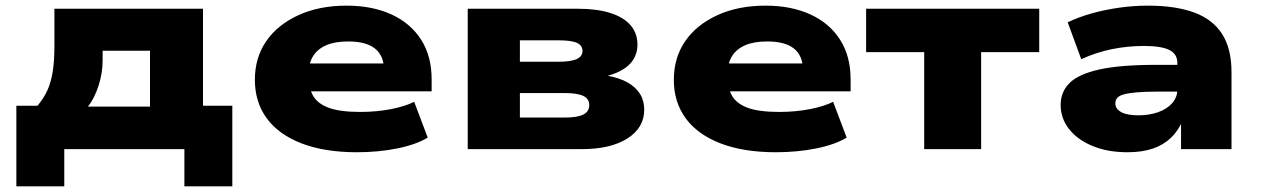

<svg xmlns="http://www.w3.org/2000/svg" viewBox="-20 -529 4472 681"><path d="M38 132V-154H113Q135 -180 148 -208.5Q161 -237 167 -275Q173 -313 173 -365V-498H700V-154H804V132H634V0H208V132ZM292 -151H512V-349H344V-314Q344 -270 329.5 -225Q315 -180 292 -151Z M1246 11Q1131 11 1049.5 -20.5Q968 -52 926 -109.5Q884 -167 884 -246Q884 -324 924 -382.5Q964 -441 1038 -475Q1112 -509 1209 -509Q1300 -509 1368 -478Q1436 -447 1473.5 -388.5Q1511 -330 1511 -247V-205H1048V-304H1363L1342 -286Q1340 -334 1308.5 -358Q1277 -382 1215 -382Q1168 -382 1137 -368.5Q1106 -355 1090.5 -330Q1075 -305 1075 -269V-256Q1075 -216 1091 -188.5Q1107 -161 1146.5 -146.5Q1186 -132 1258 -132Q1316 -132 1367 -142Q1418 -152 1449 -168L1497 -41Q1456 -16 1389 -2.5Q1322 11 1246 11Z M1639 0V-498H2029Q2097 -498 2144.5 -483Q2192 -468 2216.5 -439.5Q2241 -411 2241 -371Q2241 -329 2212.5 -300.5Q2184 -272 2127 -258L2132 -261Q2177 -253 2206 -236.5Q2235 -220 2250 -196Q2265 -172 2265 -140Q2265 -76 2205.5 -38Q2146 0 2043 0ZM1824 -112H1982Q2027 -112 2048.5 -122.5Q2070 -133 2070 -156Q2070 -179 2048.5 -189Q2027 -199 1982 -199H1824ZM1824 -310H1960Q2005 -310 2025.5 -319.5Q2046 -329 2046 -348Q2046 -368 2026.5 -377Q2007 -386 1960 -386H1824Z M2732 11Q2617 11 2535.5 -20.5Q2454 -52 2412 -109.5Q2370 -167 2370 -246Q2370 -324 2410 -382.5Q2450 -441 2524 -475Q2598 -509 2695 -509Q2786 -509 2854 -478Q2922 -447 2959.5 -388.5Q2997 -330 2997 -247V-205H2534V-304H2849L2828 -286Q2826 -334 2794.5 -358Q2763 -382 2701 -382Q2654 -382 2623 -368.5Q2592 -355 2576.5 -330Q2561 -305 2561 -269V-256Q2561 -216 2577 -188.5Q2593 -161 2632.5 -146.5Q2672 -132 2744 -132Q2802 -132 2853 -142Q2904 -152 2935 -168L2983 -41Q2942 -16 2875 -2.5Q2808 11 2732 11Z M3258 0V-344H3052V-498H3666V-344H3460V0Z M3979 11Q3909 11 3855.5 -11Q3802 -33 3772 -71Q3742 -109 3742 -157Q3742 -203 3773.5 -234.5Q3805 -266 3879 -282.5Q3953 -299 4080 -299H4178V-204H4084Q4041 -204 4012.5 -201.5Q3984 -199 3967 -194.5Q3950 -190 3943 -182Q3936 -174 3936 -162Q3936 -143 3956.5 -131.5Q3977 -120 4018 -120Q4056 -120 4087.5 -131Q4119 -142 4137.5 -163Q4156 -184 4156 -212V-305Q4156 -338 4127 -352Q4098 -366 4038 -366Q3979 -366 3923 -354.5Q3867 -343 3815 -319L3767 -450Q3807 -469 3854 -482Q3901 -495 3951.5 -502Q4002 -509 4051 -509Q4150 -509 4216 -484.5Q4282 -460 4315 -408Q4348 -356 4348 -273V0H4169V-102L4175 -103Q4160 -66 4133.5 -40.5Q4107 -15 4069 -2Q4031 11 3979 11Z"/></svg>

Font: Nunito Sans 10pt Expanded Black
Style: Regular
Weight: 900
Width: 7
Designer: Vernon Adams
Foundry: Vernon Adams
Version: Version 3.101;gftools[0.9.27]